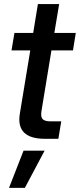

<svg xmlns="http://www.w3.org/2000/svg" viewBox="-20 -676 389 935"><path d="M349.1 -515.6 335.4 -430.7H230.5L182.1 -136.2Q177.2 -107.4 187.3 -96.2Q197.3 -85 228 -85H278.3L264.2 0H199.2Q56.2 0 76.7 -123L127.4 -430.7H36.1L50.3 -515.6H141.6L164.6 -656.2H268.1L244.6 -515.6ZM23.9 238.8 94.7 57.6H197.3L101.1 238.8Z"/></svg>

Font: Inter Display Medium
Style: Italic
Weight: 500
Italic angle: -9.39999°
Designer: Rasmus Andersson
Foundry: rsms
Version: Version 4.000;git-a52131595